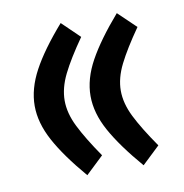

<svg xmlns="http://www.w3.org/2000/svg" viewBox="-62 -536 586 610"><g transform="rotate(-10 230.5 -231.5)"><path d="M229 -40 171.9 14.2Q108.4 -60.1 76.9 -118.4Q45.4 -176.8 45.4 -231.4Q45.4 -286.6 76.7 -344.7Q107.9 -402.8 172.4 -476.6L229 -421.9Q185.5 -359.9 163.8 -315.9Q142.1 -272 142.1 -231.4Q142.1 -190.9 164.1 -146.7Q186 -102.5 229 -40ZM410.6 -40 353.5 14.2Q289.6 -60.1 257.6 -118.2Q225.6 -176.3 225.6 -231.4Q225.6 -286.6 257.6 -344.7Q289.6 -402.8 353.5 -476.6L410.6 -421.9Q367.2 -359.9 345.2 -315.9Q323.2 -272 323.2 -231.4Q323.2 -190.9 345.2 -146.7Q367.2 -102.5 410.6 -40Z"/></g></svg>

Font: Vazirmatn FD Medium
Style: Regular
Weight: 500
Designer: Saber Rastikerdar
Foundry: Saber Rastikerdar
Version: Version 33.003